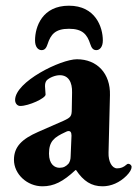

<svg xmlns="http://www.w3.org/2000/svg" viewBox="-20 -640 482 674"><path d="M126 -464C138 -464 143 -473 147 -485C158 -519 174 -539 222 -539C270 -539 286 -519 297 -485C301 -473 306 -464 318 -464C330 -464 341 -475 341 -498C341 -545 315 -620 222 -620C129 -620 103 -547 103 -498C103 -475 114 -464 126 -464ZM129 14C169 14 201 -2 245 -43H247C273 -4 301 14 340 14C370 14 400 1 424 -23C436 -35 442 -46 442 -54C442 -60 436 -65 430 -65C428 -65 426 -64 424 -62C414 -53 404 -49 391 -49C373 -49 360 -73 361 -104L366 -306C368 -382 321 -432 250 -432C193 -432 33 -353 33 -289C33 -277 41 -268 51 -268C81 -268 140 -295 140 -308C140 -316 138 -329 138 -337C138 -345 139 -352 144 -358C153 -367 173 -376 190 -376C220 -376 234 -352 233 -315L232 -258C232 -232 229 -228 203 -216L114 -177C57 -152 29 -125 29 -79C29 -29 75 14 129 14ZM189 -51C172 -51 152 -63 152 -101C152 -144 170 -158 209 -176C214 -179 218 -180 221 -180C226 -180 231 -177 231 -164L228 -92C228 -80 225 -72 221 -66C212 -56 203 -51 189 -51Z"/></svg>

Font: EB Garamond
Style: Bold
Weight: 700
Designer: Georg Duffner and Octavio Pardo
Foundry: Georg Duffner
Version: Version 1.000;PS 001.000;hotconv 1.0.88;makeotf.lib2.5.64775